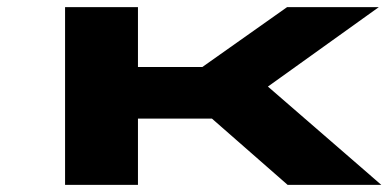

<svg xmlns="http://www.w3.org/2000/svg" viewBox="-20 -520 1092 540"><path d="M163 0V-500H368V-331.5H549L787.5 -500H1045.5L733.5 -276.5L1052.5 0H789L576 -186.5H368V0Z"/></svg>

Font: Trispace Expanded ExtraBold
Style: Regular
Weight: 800
Width: 7
Designer: Tyler Finck
Foundry: Etcetera Type Company
Version: Version 1.210; ttfautohint (v1.8.3)